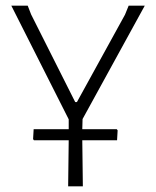

<svg xmlns="http://www.w3.org/2000/svg" viewBox="-20 -659 552 679"><path d="M393 -202 396 -198 394 -163H271L273 0H221L223 -163H100L97 -167L99 -202H223V-237L20 -639H78L90 -608L246 -298H252L422 -607L435 -639H492L272 -238L271 -202Z"/></svg>

Font: Alegreya Sans SC Light
Style: Regular
Weight: 300
Designer: Juan Pablo del Peral
Foundry: Huerta Tipografica
Version: Version 2.007